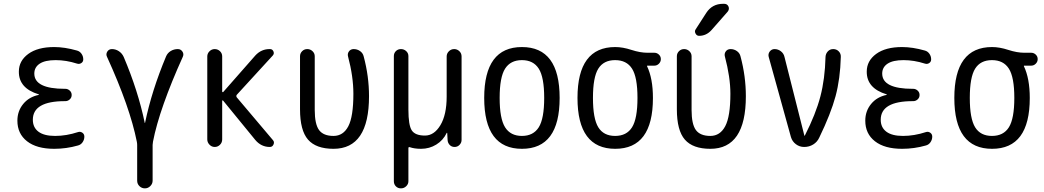

<svg xmlns="http://www.w3.org/2000/svg" viewBox="-20 -780 5540 1019"><path d="M185.5 -276.4Q186.5 -276.4 186.5 -278.3Q186.5 -279.3 185.5 -279.3Q79.1 -311.5 80.1 -400.4Q80.1 -457 129.9 -493.7Q179.7 -530.3 267.6 -530.3Q323.2 -530.3 388.7 -511.7Q403.3 -507.8 412.6 -494.6Q421.9 -481.4 421.9 -464.8Q421.9 -452.1 411.6 -445.3Q401.4 -438.5 388.7 -442.4Q331.1 -460.9 275.4 -460.9Q218.8 -460.9 190.4 -441.9Q162.1 -422.9 162.1 -389.6Q162.1 -308.6 324.2 -308.6H327.1Q339.8 -308.6 350.1 -299.3Q360.4 -290 360.4 -275.9Q360.4 -261.7 350.1 -252.4Q339.8 -243.2 327.1 -243.2H324.2Q154.3 -243.2 154.3 -144.5Q154.3 -103.5 184.1 -81.1Q213.9 -58.6 272.5 -58.6Q332 -58.6 394.5 -79.1Q406.2 -83 417 -75.7Q427.7 -68.4 427.7 -54.7Q427.7 -39.1 418.5 -25.4Q409.2 -11.7 393.6 -7.8Q332 9.8 267.6 9.8Q174.8 9.8 123.5 -30.3Q72.3 -70.3 72.3 -139.6Q72.3 -190.4 103 -228Q133.8 -265.6 185.5 -276.4Z M706.1 -28.3Q669.9 -210.9 547.9 -478.5Q541 -492.2 549.3 -505.9Q557.6 -519.5 574.2 -519.5Q593.8 -519.5 610.8 -508.3Q627.9 -497.1 636.7 -477.5Q712.9 -297.9 748 -128.9Q748 -127 749 -127Q750 -127 750 -128.9Q785.2 -298.8 861.3 -480.5Q869.1 -499 886.2 -509.3Q903.3 -519.5 923.8 -519.5Q939.5 -519.5 948.2 -506.3Q957 -493.2 950.2 -478.5Q889.6 -344.7 849.1 -230Q808.6 -115.2 792 -28.3Q790 -16.6 790 -10.7V178.7Q790 195.3 777.8 207.5Q765.6 219.7 749 219.7Q732.4 219.7 720.2 208Q708 196.3 708 178.7V-10.7Q708 -18.6 706.1 -28.3Z M1080.1 -40V-480.5Q1080.1 -496.1 1091.8 -507.8Q1103.5 -519.5 1119.6 -519.5Q1135.7 -519.5 1147.5 -508.3Q1159.2 -497.1 1159.2 -480.5V-293.9Q1159.2 -292 1161.6 -291Q1164.1 -290 1165 -292L1335 -485.4Q1367.2 -520.5 1413.1 -519.5Q1425.8 -519.5 1431.2 -507.3Q1436.5 -495.1 1427.7 -485.4L1236.3 -276.4Q1232.4 -270.5 1236.3 -263.7L1428.7 -36.1Q1437.5 -26.4 1431.6 -13.2Q1425.8 0 1412.1 0Q1366.2 0 1335 -37.1L1164.1 -246.1Q1162.1 -248 1160.6 -247.1Q1159.2 -246.1 1159.2 -244.1V-40Q1159.2 -23.4 1147.5 -11.7Q1135.7 0 1119.6 0Q1103.5 0 1091.8 -12.2Q1080.1 -24.4 1080.1 -40Z M1750 9.8Q1657.2 9.8 1614.7 -39.1Q1572.3 -87.9 1572.3 -200.2V-481.4Q1572.3 -497.1 1583.5 -508.3Q1594.7 -519.5 1610.8 -519.5Q1627 -519.5 1638.7 -508.3Q1650.4 -497.1 1650.4 -481.4V-196.3Q1650.4 -121.1 1673.3 -89.8Q1696.3 -58.6 1750 -58.6Q1801.8 -58.6 1828.6 -109.9Q1855.5 -161.1 1855.5 -282.2Q1855.5 -374 1827.1 -480.5Q1823.2 -495.1 1832 -507.3Q1840.8 -519.5 1857.4 -519.5Q1876 -519.5 1891.1 -508.8Q1906.2 -498 1910.2 -480.5Q1938.5 -375 1938.5 -269.5Q1938.5 9.8 1750 9.8Z M2070.3 181.6V-482.4Q2070.3 -498 2081.1 -508.8Q2091.8 -519.5 2107.9 -519.5Q2124 -519.5 2135.7 -508.8Q2147.5 -498 2147.5 -482.4V-198.2Q2147.5 -115.2 2165.5 -87.9Q2183.6 -60.5 2235.4 -60.5Q2284.2 -60.5 2317.4 -115.7Q2350.6 -170.9 2350.6 -267.6V-480.5Q2350.6 -496.1 2362.3 -507.8Q2374 -519.5 2390.6 -519.5Q2406.2 -519.5 2418 -508.3Q2429.7 -497.1 2429.7 -480.5V-37.1Q2429.7 -22.5 2418.9 -11.2Q2408.2 0 2392.6 0Q2377 0 2366.7 -10.7Q2356.4 -21.5 2355.5 -37.1L2353.5 -74.2Q2353.5 -75.2 2352.5 -75.2Q2350.6 -75.2 2350.6 -74.2Q2332 -35.2 2295.4 -12.7Q2258.8 9.8 2214.8 9.8Q2179.7 9.8 2154.3 1Q2147.5 -1 2147.5 6.8V181.6Q2147.5 197.3 2135.7 208.5Q2124 219.7 2107.9 219.7Q2091.8 219.7 2081.1 209Q2070.3 198.2 2070.3 181.6Z M2839.4 -415.5Q2810.5 -460.9 2750 -460.9Q2689.5 -460.9 2660.6 -415.5Q2631.8 -370.1 2631.8 -260.3Q2631.8 -150.4 2660.6 -104.5Q2689.5 -58.6 2750 -58.6Q2810.5 -58.6 2839.4 -104.5Q2868.2 -150.4 2868.2 -260.3Q2868.2 -370.1 2839.4 -415.5ZM2950.2 -260.3Q2950.2 9.8 2750 9.8Q2549.8 9.8 2549.8 -260.3Q2549.8 -530.3 2750 -530.3Q2950.2 -530.3 2950.2 -260.3Z M3334.5 -415.5Q3305.7 -460.9 3244.6 -460.9Q3183.6 -460.9 3155.3 -415.5Q3127 -370.1 3127 -260.3Q3127 -150.4 3155.3 -104.5Q3183.6 -58.6 3244.6 -58.6Q3305.7 -58.6 3334.5 -104.5Q3363.3 -150.4 3363.3 -260.3Q3363.3 -370.1 3334.5 -415.5ZM3245.1 -530.3Q3285.2 -530.3 3331.5 -515.1Q3377.9 -500 3417 -500H3453.1Q3466.8 -500 3477.1 -490.2Q3487.3 -480.5 3487.3 -466.3Q3487.3 -452.1 3477.1 -441.9Q3466.8 -431.6 3453.1 -431.6H3415Q3414.1 -431.6 3414.1 -430.7V-428.7Q3445.3 -363.3 3445.3 -259.8Q3445.3 9.8 3245.1 9.8Q3044.9 9.8 3044.9 -260.3Q3044.9 -530.3 3245.1 -530.3Z M3750 9.8Q3657.2 9.8 3614.7 -39.1Q3572.3 -87.9 3572.3 -200.2V-481.4Q3572.3 -497.1 3583.5 -508.3Q3594.7 -519.5 3610.8 -519.5Q3627 -519.5 3638.7 -508.3Q3650.4 -497.1 3650.4 -481.4V-196.3Q3650.4 -121.1 3673.3 -89.8Q3696.3 -58.6 3750 -58.6Q3801.8 -58.6 3829.1 -110.4Q3856.4 -162.1 3856.4 -282.2Q3856.4 -370.1 3827.1 -480.5Q3823.2 -495.1 3832 -507.3Q3840.8 -519.5 3857.4 -519.5Q3876 -519.5 3891.1 -508.8Q3906.2 -498 3910.2 -480.5Q3938.5 -375 3938.5 -269.5Q3938.5 9.8 3750 9.8ZM3817.4 -759.8H3823.2Q3839.8 -759.8 3846.2 -745.6Q3852.5 -731.4 3841.8 -717.8L3755.9 -620.1Q3728.5 -589.8 3690.4 -589.8Q3677.7 -589.8 3671.4 -602.1Q3665 -614.3 3671.9 -624L3728.5 -711.9Q3759.8 -759.8 3817.4 -759.8Z M4177.7 -52.7 4059.6 -478.5Q4055.7 -494.1 4065.4 -506.8Q4075.2 -519.5 4090.8 -519.5Q4109.4 -519.5 4124.5 -507.8Q4139.6 -496.1 4143.6 -477.5L4249 -60.5Q4249 -59.6 4250 -59.6Q4252 -59.6 4252 -61.5Q4309.6 -174.8 4334 -268.1Q4358.4 -361.3 4361.3 -478.5Q4362.3 -495.1 4373.5 -507.3Q4384.8 -519.5 4402.3 -519.5Q4419.9 -519.5 4431.6 -507.3Q4443.4 -495.1 4442.4 -477.5Q4439.5 -362.3 4414.6 -269.5Q4389.6 -176.8 4328.1 -49.8Q4317.4 -26.4 4295.9 -13.2Q4274.4 0 4248 0Q4223.6 0 4204.1 -14.6Q4184.6 -29.3 4177.7 -52.7Z M4685.5 -276.4Q4686.5 -276.4 4686.5 -278.3Q4686.5 -279.3 4685.5 -279.3Q4579.1 -311.5 4580.1 -400.4Q4580.1 -457 4629.9 -493.7Q4679.7 -530.3 4767.6 -530.3Q4823.2 -530.3 4888.7 -511.7Q4903.3 -507.8 4912.6 -494.6Q4921.9 -481.4 4921.9 -464.8Q4921.9 -452.1 4911.6 -445.3Q4901.4 -438.5 4888.7 -442.4Q4831.1 -460.9 4775.4 -460.9Q4718.8 -460.9 4690.4 -441.9Q4662.1 -422.9 4662.1 -389.6Q4662.1 -308.6 4824.2 -308.6H4827.1Q4839.8 -308.6 4850.1 -299.3Q4860.4 -290 4860.4 -275.9Q4860.4 -261.7 4850.1 -252.4Q4839.8 -243.2 4827.1 -243.2H4824.2Q4654.3 -243.2 4654.3 -144.5Q4654.3 -103.5 4684.1 -81.1Q4713.9 -58.6 4772.5 -58.6Q4832 -58.6 4894.5 -79.1Q4906.2 -83 4917 -75.7Q4927.7 -68.4 4927.7 -54.7Q4927.7 -39.1 4918.5 -25.4Q4909.2 -11.7 4893.6 -7.8Q4832 9.8 4767.6 9.8Q4674.8 9.8 4623.5 -30.3Q4572.3 -70.3 4572.3 -139.6Q4572.3 -190.4 4603 -228Q4633.8 -265.6 4685.5 -276.4Z M5334.5 -415.5Q5305.7 -460.9 5244.6 -460.9Q5183.6 -460.9 5155.3 -415.5Q5127 -370.1 5127 -260.3Q5127 -150.4 5155.3 -104.5Q5183.6 -58.6 5244.6 -58.6Q5305.7 -58.6 5334.5 -104.5Q5363.3 -150.4 5363.3 -260.3Q5363.3 -370.1 5334.5 -415.5ZM5245.1 -530.3Q5285.2 -530.3 5331.5 -515.1Q5377.9 -500 5417 -500H5453.1Q5466.8 -500 5477.1 -490.2Q5487.3 -480.5 5487.3 -466.3Q5487.3 -452.1 5477.1 -441.9Q5466.8 -431.6 5453.1 -431.6H5415Q5414.1 -431.6 5414.1 -430.7V-428.7Q5445.3 -363.3 5445.3 -259.8Q5445.3 9.8 5245.1 9.8Q5044.9 9.8 5044.9 -260.3Q5044.9 -530.3 5245.1 -530.3Z"/></svg>

Font: Rounded Mgen+ 1m regular
Style: Regular
Weight: 400
Designer: [Source Han Sans]
Ryoko NISHIZUKA  (kana & ideographs); Paul D. Hunt (Latin, Greek & Cyrillic); Wenlong ZHANG  (bopomofo
Version: Version 1.059.20150602